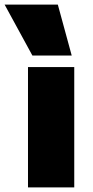

<svg xmlns="http://www.w3.org/2000/svg" viewBox="-62 -810 400 830"><path d="M59 0V-520H259V0ZM78 -570 -42 -790H188L248 -570Z"/></svg>

Font: M PLUS 1 Black
Style: Regular
Weight: 900
Designer: Coji Morishita
Foundry: UNDERFOREST DESIGN
Version: Version 1.001